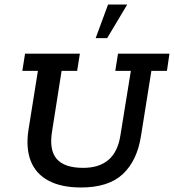

<svg xmlns="http://www.w3.org/2000/svg" viewBox="-20 -821 771 851"><path d="M339 10Q252 10 195.5 -20Q139 -50 116.5 -107Q94 -164 106 -244L148 -507H79L91 -583H334L322 -507H253L211 -240Q197 -157 231 -117Q265 -77 349 -77Q420 -77 461.5 -113Q503 -149 514 -223L560 -507H491L503 -583H731L720 -507H651L605 -219Q588 -109 524.5 -49.5Q461 10 339 10ZM404 -652 459 -801H544L455 -652Z"/></svg>

Font: Rokkitt Medium
Style: Italic
Weight: 500
Italic angle: -9°
Designer: Vernon Adams
Foundry: Vernon Adams
Version: Version 3.103